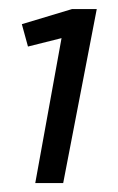

<svg xmlns="http://www.w3.org/2000/svg" viewBox="-20 -754 264 429"><path d="M28.8 -700 42.5 -650 117.5 -668.8 58.8 -345H121.2L196.2 -733.8H141.2Z"/></svg>

Font: Cambay
Style: Italic
Weight: 400
Italic angle: -11°
Designer: Pooja Saxena
Foundry: Pooja Saxena
Version: Version 1.019;PS 001.019;hotconv 1.0.70;makeotf.lib2.5.58329